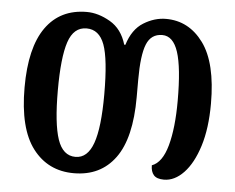

<svg xmlns="http://www.w3.org/2000/svg" viewBox="-45 -601 818 667"><g transform="rotate(5 364.0 -268.0)"><path d="M235 13Q145 13 92 -56.5Q39 -126 39 -269Q39 -408 89 -478.5Q139 -549 232 -549Q272 -549 313.5 -525Q355 -501 371 -447H375Q392 -502 430 -525.5Q468 -549 508 -549Q588 -549 638.5 -480Q689 -411 689 -269Q689 -183 669.5 -121Q650 -59 618 -25.5Q586 8 549 8Q524 8 513.5 -4Q503 -16 503 -38Q539 -51 556 -112.5Q573 -174 573 -269Q573 -385 555.5 -438.5Q538 -492 500 -492Q461 -492 445.5 -454Q430 -416 430 -330V-269Q430 -126 379 -56.5Q328 13 235 13ZM236 -44Q278 -44 297.5 -98.5Q317 -153 317 -269Q317 -392 298.5 -442Q280 -492 236 -492Q191 -492 173 -438Q155 -384 155 -269Q155 -153 173.5 -98.5Q192 -44 236 -44Z"/></g></svg>

Font: Noto Serif Georgian ExtraCondensed SemiBold
Style: Regular
Weight: 600
Width: 2
Designer: Monotype Design Team, Akaki Razmadze
Foundry: Google LLC
Version: Version 2.003; ttfautohint (v1.8.4.7-5d5b)